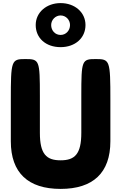

<svg xmlns="http://www.w3.org/2000/svg" viewBox="-20 -1207 784 1242"><path d="M211 -1045C211 -961 276 -902 372 -902C466 -902 533 -961 533 -1045C533 -1128 463 -1187 372 -1187C282 -1187 211 -1128 211 -1045ZM311 -1045C311 -1079 339 -1107 372 -1107C406 -1107 433 -1079 433 -1045C433 -1010 407 -981 372 -981C336 -981 311 -1010 311 -1045ZM600 -825C509 -825 506 -818 506 -587V-348C506 -210 464 -170 372 -170C280 -170 238 -210 238 -348V-587C238 -818 235 -825 144 -825C53 -825 50 -817 50 -559V-293C50 -89 162 15 372 15C582 15 694 -89 694 -293V-559C694 -817 691 -825 600 -825Z"/></svg>

Font: Hussar Print
Style: Bold
Weight: 700
Foundry: Cannot Into Space Fonts
Version: Version 2.00